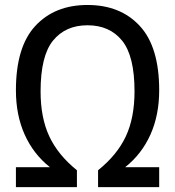

<svg xmlns="http://www.w3.org/2000/svg" viewBox="-20 -770 720 790"><path d="M45.5 0V-82H185.5Q117.5 -136 81.5 -216.2Q45.5 -296.5 45.5 -398.5Q45.5 -577 125.2 -663.2Q205 -749.5 340 -749.5Q475.5 -749.5 555.2 -663.2Q635 -577 635 -398.5Q635 -296.5 599 -216.2Q563 -136 495 -82H635V0H383.5V-69.5Q462 -132.5 497.8 -209Q533.5 -285.5 533.5 -394Q533.5 -540 482.2 -603Q431 -666 340 -666Q249.5 -666 198.2 -603Q147 -540 147 -394Q147 -285.5 182.8 -209Q218.5 -132.5 296.5 -69.5V0Z"/></svg>

Font: Encode Sans Semi Condensed Medium
Style: Regular
Weight: 500
Width: 4
Designer: Multiple Designers
Foundry: Impallari Type
Version: Version 3.000; ttfautohint (v1.8.3) -l 8 -r 50 -G 200 -x 14 